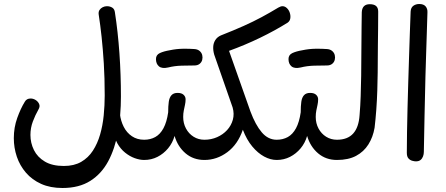

<svg xmlns="http://www.w3.org/2000/svg" viewBox="-20 -799 2227 959"><path d="M579 -230Q583 -195 598 -165.5Q613 -136 639 -118.5Q665 -101 700 -101L718 -87V-12L700 0Q678 0 653 -9Q628 -18 605 -36.5Q582 -55 566.5 -82.5Q551 -110 547 -147ZM292 140Q231 140 185.5 119.5Q140 99 109.5 63.5Q79 28 64 -16.5Q49 -61 49 -109Q49 -162 66 -209.5Q83 -257 104 -291Q113 -307 133 -307Q146 -307 158 -299.5Q170 -292 175.5 -279.5Q181 -267 172 -252Q156 -224 144 -192Q132 -160 132 -125Q132 -85 149.5 -49.5Q167 -14 204 8Q241 30 299 30Q350 30 385.5 9.5Q421 -11 444 -46.5Q467 -82 480 -127Q493 -172 498 -222.5Q503 -273 503 -322Q503 -410 498.5 -482Q494 -554 487.5 -614.5Q481 -675 473 -726Q471 -740 477 -749Q483 -758 493 -763Q503 -768 514 -768Q529 -768 540.5 -761Q552 -754 554 -737Q569 -640 576.5 -533Q584 -426 584 -317Q584 -222 569 -139Q554 -56 520.5 6.5Q487 69 431 104.5Q375 140 292 140Z M700 0 682 -15V-86L700 -101Q731 -101 755.5 -114.5Q780 -128 796.5 -158.5Q813 -189 820 -238Q820 -269 823 -290.5Q826 -312 836.5 -323.5Q847 -335 867 -335Q887 -335 897 -325.5Q907 -316 907 -303Q907 -289 904 -275.5Q901 -262 898 -247Q895 -232 895 -215Q895 -183 909 -157Q923 -131 947 -116Q971 -101 1001 -101L1019 -87V-12L1001 0Q946 0 907 -33Q868 -66 852 -120Q842 -85 819.5 -58Q797 -31 766.5 -15.5Q736 0 700 0ZM820 -462Q789 -455 774 -467.5Q759 -480 759 -504Q759 -525 778.5 -534Q798 -543 828 -548Q861 -555 893.5 -555.5Q926 -556 951 -554Q967 -553 977 -544.5Q987 -536 990 -524Q993 -512 990 -500Q987 -488 977 -480Q967 -472 951 -472Q922 -472 887 -471Q852 -470 820 -462Z M1001 0 983 -10V-86L1001 -101Q1035 -101 1064.5 -114Q1094 -127 1114.5 -149.5Q1135 -172 1143 -201Q1151 -230 1142 -262L1050 -526Q1044 -547 1045 -565.5Q1046 -584 1055.5 -599Q1065 -614 1083 -622Q1149 -648 1197 -669.5Q1245 -691 1286 -713Q1327 -735 1370 -761Q1382 -768 1391 -768Q1403 -768 1413 -758.5Q1423 -749 1427.5 -735Q1432 -721 1430 -707.5Q1428 -694 1417 -686Q1353 -646 1278.5 -610Q1204 -574 1124 -545L1231 -242Q1256 -175 1287.5 -138Q1319 -101 1362 -101L1380 -85V-12L1362 0Q1331 0 1299.5 -17Q1268 -34 1240 -67.5Q1212 -101 1193 -151Q1168 -78 1115.5 -39Q1063 0 1001 0Z M1362 0 1344 -15V-86L1362 -101Q1393 -101 1417.5 -114.5Q1442 -128 1458.5 -158.5Q1475 -189 1482 -238Q1482 -269 1485 -290.5Q1488 -312 1498.5 -323.5Q1509 -335 1529 -335Q1549 -335 1559 -325.5Q1569 -316 1569 -303Q1569 -289 1566 -275.5Q1563 -262 1560 -247Q1557 -232 1557 -215Q1557 -183 1571 -157Q1585 -131 1609 -116Q1633 -101 1663 -101L1681 -87V-12L1663 0Q1608 0 1569 -33Q1530 -66 1514 -120Q1504 -85 1481.5 -58Q1459 -31 1428.5 -15.5Q1398 0 1362 0ZM1482 -462Q1451 -455 1436 -467.5Q1421 -480 1421 -504Q1421 -525 1440.5 -534Q1460 -543 1490 -548Q1523 -555 1555.5 -555.5Q1588 -556 1613 -554Q1629 -553 1639 -544.5Q1649 -536 1652 -524Q1655 -512 1652 -500Q1649 -488 1639 -480Q1629 -472 1613 -472Q1584 -472 1549 -471Q1514 -470 1482 -462Z M1663 0 1645 -11V-86L1663 -101Q1716 -101 1744 -132Q1772 -163 1776 -224Q1780 -272 1781.5 -318.5Q1783 -365 1784 -420Q1785 -475 1785 -545Q1786 -614 1786 -666Q1786 -718 1787 -738Q1789 -778 1827 -778Q1848 -778 1858.5 -769Q1869 -760 1869 -741Q1869 -698 1868.5 -655Q1868 -612 1867.5 -575Q1867 -538 1867 -511Q1867 -479 1866.5 -436.5Q1866 -394 1864.5 -346.5Q1863 -299 1859.5 -251Q1856 -203 1851 -161Q1843 -114 1820 -77.5Q1797 -41 1758.5 -20.5Q1720 0 1663 0Z M2057 7Q2050 7 2039 4Q2028 1 2020 -8Q2012 -17 2012 -36Q2012 -84 2013 -140.5Q2014 -197 2015.5 -258.5Q2017 -320 2019 -384Q2021 -448 2023 -510.5Q2025 -573 2027 -631.5Q2029 -690 2031 -741Q2032 -761 2044.5 -770Q2057 -779 2074 -779Q2096 -779 2106 -767Q2116 -755 2115 -737Q2114 -693 2112 -640.5Q2110 -588 2108.5 -531.5Q2107 -475 2105 -417Q2102 -315 2100.5 -221.5Q2099 -128 2097 -40Q2097 -29 2093 -18Q2089 -7 2080.5 0Q2072 7 2057 7Z"/></svg>

Font: Playpen Sans Arabic
Style: Regular
Weight: 400
Designer: Azza Alameddine, Laura Meseguer, Veronika Burian, José Scaglione
Foundry: TypeTogether
Version: Version 2.000